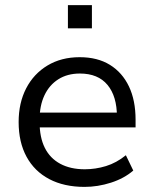

<svg xmlns="http://www.w3.org/2000/svg" viewBox="-20 -723 600 752"><path d="M311 9Q231 9 173 -21.5Q115 -52 84 -109Q53 -166 53 -245Q53 -320 82.5 -377Q112 -434 166 -466.5Q220 -499 292 -499Q362 -499 410.5 -469Q459 -439 485 -384.5Q511 -330 511 -254V-224H117V-282H455L438 -266Q438 -346 401 -390.5Q364 -435 293 -435Q244 -435 208.5 -412.5Q173 -390 154 -349.5Q135 -309 135 -254V-246Q135 -185 155.5 -144Q176 -103 216 -81.5Q256 -60 312 -60Q354 -60 395 -72.5Q436 -85 473 -115L502 -55Q466 -24 414.5 -7.5Q363 9 311 9ZM246 -612V-703H340V-612Z"/></svg>

Font: Nunito Sans 10pt
Style: Regular
Weight: 400
Designer: Vernon Adams
Foundry: Vernon Adams
Version: Version 3.101;gftools[0.9.27]